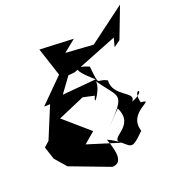

<svg xmlns="http://www.w3.org/2000/svg" viewBox="-150 -885 993 1085"><g transform="rotate(-20 347.0 -342.5)"><path d="M622 -578 694 -766 477 -604 310 -615 383 -674 179 -683 235 -512 94 -371 130 -372 51 -181 19 -152 44 -76 102 -9 340 81C402 80 397 18 363 -74C494 -15 453 55 563 -55C521 -180 711 -200 615 -207C589 -310 683 -269 571 -227C616 -276 477 -287 483 -387C422 -421 428 -359 414 -495C339 -526 298 -523 420 -416L216 -398L283 -490L322 -494L597 -603L583 -550ZM481 -219C546 -87 368 -78 433 -30L241 -90L307 -146L156 -277L316 -346L384 -331C349 -249 442 -383 413 -413C509 -267 559 -299 395 -130Z"/></g></svg>

Font: Asimov Silicon
Style: Regular
Weight: 400
Designer: Google
Version: Version 2.000980; 2014